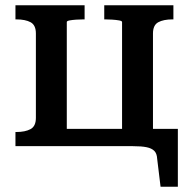

<svg xmlns="http://www.w3.org/2000/svg" viewBox="-20 -558 730 733"><path d="M117 -430Q117 -462 97 -473Q77 -484 42 -484H39V-538H303V-484H299Q286 -484 271 -483Q256 -482 245.5 -480Q235 -478 235 -474V0H39V-54H42Q76 -54 96.5 -65Q117 -76 117 -108ZM446 -474Q446 -478 435 -480Q424 -482 409 -483Q394 -484 382 -484H378V-538H642V-484H639Q604 -484 584 -473Q564 -462 564 -430V-12H446ZM441 0V-66H659V155H593L580 48Q579 28 569 18Q559 8 539.5 4Q520 0 487 0ZM184 0V-66H493V0Z"/></svg>

Font: Roboto Serif Medium
Style: Regular
Weight: 500
Designer: Greg Gazdowicz
Foundry: Commercial Type
Version: Version 1.008